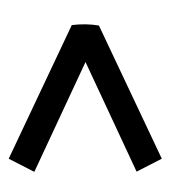

<svg xmlns="http://www.w3.org/2000/svg" viewBox="4 -454 381 428"><g transform="rotate(-90 194.0 -240.5)"><path d="M351.6 -270.5Q353.5 -255.4 353.3 -239.7Q353 -224.1 350.6 -210L53.7 -69.8L24.9 -126L299.3 -253.9ZM53.7 -411.1 351.6 -270.5 298.8 -226.1 24.4 -354Z"/></g></svg>

Font: Markazi Text
Style: Regular
Weight: 400
Designer: Borna Izadpanah (Arabic designer), Fiona Ross (Arabic design director) and Florian Runge (Latin designer)
Foundry: Borna Izadpanah and Florian Runge
Version: Version 1.000